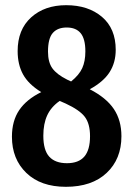

<svg xmlns="http://www.w3.org/2000/svg" viewBox="-20 -705 514 740"><path d="M448 -180Q448 -92 391 -38.5Q334 15 234 15Q137 15 81.5 -38.5Q26 -92 26 -178Q26 -239 54 -280.5Q82 -322 139 -350Q90 -380 69 -418Q48 -456 48 -508Q48 -591 100 -638Q152 -685 235 -685Q320 -685 373 -640Q426 -595 426 -513Q426 -464 402.5 -427Q379 -390 326 -361Q390 -328 419 -284.5Q448 -241 448 -180ZM165 -506Q165 -465 182 -441.5Q199 -418 239 -398L254 -391Q285 -416 297 -442.5Q309 -469 309 -507Q309 -555 291 -577Q273 -599 237 -599Q202 -599 183.5 -578Q165 -557 165 -506ZM327 -180Q327 -228 307 -254.5Q287 -281 233 -306L210 -316Q177 -293 162 -260.5Q147 -228 147 -182Q147 -126 170 -101Q193 -76 238 -76Q283 -76 305 -101.5Q327 -127 327 -180Z"/></svg>

Font: Fira Sans Extra Condensed Medium
Style: Regular
Weight: 500
Width: 1
Designer: Carrois Corporate & Edenspiekermann AG
Foundry: Carrois Corporate GbR & Edenspiekermann AG
Version: Version 4.203